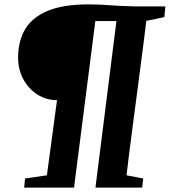

<svg xmlns="http://www.w3.org/2000/svg" viewBox="-20 -854 773 874"><path d="M90 0 94 -41.5 193.5 -56 239.5 -398Q190.5 -398 150.2 -423.8Q110 -449.5 86.2 -493.2Q62.5 -537 62.5 -591Q62.5 -669.5 96 -723.5Q129.5 -777.5 199.8 -805.8Q270 -834 381 -834Q412.5 -834 435.5 -833Q458.5 -832 480 -830.2Q501.5 -828.5 527 -827.2Q552.5 -826 589 -825H733L728 -776L646 -759Q641 -716.5 634.8 -668.2Q628.5 -620 621.8 -568Q615 -516 608 -462Q601 -408 593.8 -354Q586.5 -300 579.8 -248Q573 -196 567 -147.5Q561 -99 556 -56L632 -41.5L627 0H414.5L510 -758H414L317 0Z"/></svg>

Font: Merriweather 20pt Black
Style: Italic
Weight: 900
Italic angle: -7.8°
Version: Version 2.101